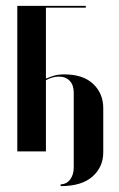

<svg xmlns="http://www.w3.org/2000/svg" viewBox="-20 -515 406 653"><path d="M271.8 -489V-495H38.8V0H136.2V-242.2Q146 -247.8 157.4 -251.1Q168.8 -254.5 179.8 -254.5Q203.5 -254.5 217.1 -240.1Q230.8 -225.8 230.8 -200.2V54.8Q230.8 78.2 219.1 94.8Q207.5 111.2 186.2 112V118Q258 118 294.6 85.4Q331.2 52.8 331.2 2.8V-147Q331.2 -196.8 297 -229.4Q262.8 -262 199 -262Q178.8 -262 164.2 -257.8Q149.8 -253.5 137.5 -247.8L136.2 -249.5V-279.2V-489Z"/></svg>

Font: Moniqa Black
Style: Regular
Weight: 900
Designer: Rajesh Rajput
Foundry: Rajesh Rajput
Version: Version 1.000